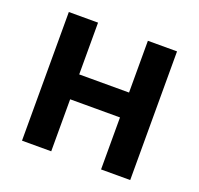

<svg xmlns="http://www.w3.org/2000/svg" viewBox="-101 -655 791 765"><g transform="rotate(20 294.5 -272.5)"><path d="M190 -545.5H66.1V0H190V-220.5H401.3V0H524.9V-545.5H401.3V-326H190Z"/></g></svg>

Font: Margiela Sans Semi Bold
Style: Regular
Weight: 600
Designer: Stefan Endress, Andreas Faust
Version: Version 1.100;FEAKit 1.0